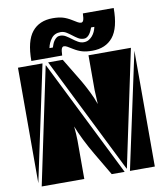

<svg xmlns="http://www.w3.org/2000/svg" viewBox="-100 -1029 955 1110"><g transform="rotate(-10 378.0 -473.5)"><path d="M301 -700 370 -586Q387 -559 406.5 -522.5Q426 -486 441 -452L456 -413Q456 -431 454 -456Q452 -481 452 -495V-700H701L557 -17H555L215 -700ZM465 0 386 -134Q361 -176 337 -224Q313 -272 299 -309Q301 -289 302.5 -264Q304 -239 304 -225V0H54L198 -685H200L541 0ZM572 0 718 -680V0ZM38 -700H182L38 -22ZM643 -944Q643 -827 600.5 -774.5Q558 -722 479 -722Q444 -722 420 -729Q396 -736 370 -752Q352 -763 341 -769.5Q330 -776 321 -776Q312 -776 307.5 -765.5Q303 -755 302 -725H121Q121 -842 163.5 -894.5Q206 -947 285 -947Q320 -947 344 -940Q368 -933 394 -917Q412 -906 423 -899.5Q434 -893 443 -893Q452 -893 456.5 -903.5Q461 -914 462 -944ZM495 -856Q492 -848 487.5 -838Q483 -828 477 -819.5Q471 -811 462.5 -805Q454 -799 444 -799Q425 -799 409.5 -808.5Q394 -818 379.5 -829.5Q365 -841 349.5 -850.5Q334 -860 316 -860Q281 -860 262 -835.5Q243 -811 237 -780H257Q260 -789 264 -799.5Q268 -810 274.5 -819Q281 -828 289.5 -834Q298 -840 310 -840Q328 -840 343.5 -830.5Q359 -821 374 -809.5Q389 -798 405 -788.5Q421 -779 439 -779Q455 -779 467.5 -786Q480 -793 489.5 -804Q499 -815 505 -828.5Q511 -842 514 -856Z"/></g></svg>

Font: J.M. Nexus Grotesque
Style: Regular
Weight: 900
Designer: deFharo
Foundry: deFharo
Version: Version 3.003